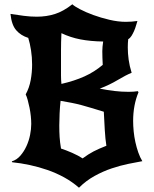

<svg xmlns="http://www.w3.org/2000/svg" viewBox="-20 -787 721 897"><path d="M267 -632Q265 -591 265 -551Q265 -511 265 -471Q265 -452 265 -433.5Q265 -415 267 -395Q328 -409 374.5 -430Q421 -451 460 -484Q459 -496 458.5 -517.5Q458 -539 458 -548Q458 -559 459 -569Q460 -579 462 -593Q402 -594 355.5 -603Q309 -612 267 -632ZM627 -356Q602 -296 602 -222Q602 -199 604.5 -173.5Q607 -148 612.5 -123Q618 -98 626 -75Q634 -52 645 -34Q617 -29 580 -21.5Q543 -14 502.5 -0.5Q462 13 422 35Q382 57 349 90Q317 62 279.5 41.5Q242 21 201.5 7Q161 -7 119 -16Q77 -25 37 -29L35 -33Q58 -40 75 -59.5Q92 -79 103.5 -104Q115 -129 120.5 -156.5Q126 -184 126 -208Q126 -224 124 -244Q122 -264 118 -283.5Q114 -303 109.5 -319.5Q105 -336 100 -346Q117 -377 123.5 -413Q130 -449 130 -485Q130 -520 125 -552Q120 -584 112 -610Q77 -621 55.5 -646Q34 -671 29 -722Q61 -717 91.5 -713Q122 -709 152 -709Q197 -709 236.5 -721.5Q276 -734 318 -767Q327 -758 353.5 -744Q380 -730 415.5 -717Q451 -704 491.5 -694.5Q532 -685 568 -685Q582 -685 595 -686Q608 -687 622 -689Q619 -680 615.5 -667.5Q612 -655 606.5 -642.5Q601 -630 594.5 -619.5Q588 -609 579 -604Q578 -595 577.5 -585.5Q577 -576 577 -566Q577 -538 581 -508.5Q585 -479 595 -447Q568 -436 529.5 -413Q491 -390 446 -373Q481 -366 514 -362Q547 -358 581 -358Q604 -358 624 -361ZM465 -265Q432 -275 407.5 -282.5Q383 -290 360.5 -296Q338 -302 315 -306.5Q292 -311 263 -316Q260 -289 258.5 -258Q257 -227 257 -201Q257 -171 258.5 -147Q260 -123 265 -93Q275 -90 289 -84.5Q303 -79 317 -73Q331 -67 344 -60Q357 -53 366 -47Q393 -67 417 -79.5Q441 -92 477 -106Q472 -137 469.5 -180Q467 -223 465 -265Z"/></svg>

Font: New Rocker
Style: Regular
Weight: 400
Designer: Pablo Impallari, Brenda Gallo, Rodrigo Fuenzalida
Foundry: Pablo Impallari, Brenda Gallo, Rodrigo Fuenzalida
Version: Version 1.000; ttfautohint (v0.93) -l 8 -r 50 -G 200 -x 14 -